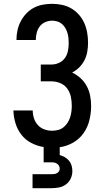

<svg xmlns="http://www.w3.org/2000/svg" viewBox="-20 -763 540 1003"><path d="M150 220V147H250Q257 147 264 146Q271 145 277.5 141.5Q284 138 288 132Q292 126 292 119Q292 111 288.5 104Q285 97 278.5 92.5Q272 88 265 86.5Q258 85 250 85H208V5Q175 0 144 -16Q113 -32 92 -59Q71 -86 61 -119Q51 -152 50 -186H151Q151 -165 157.5 -145Q164 -125 178 -109.5Q192 -94 212 -87Q232 -80 252 -80Q268 -80 283.5 -84Q299 -88 311.5 -98Q324 -108 332.5 -121Q341 -134 346 -149Q351 -164 353 -180Q355 -196 355 -211Q355 -235 350 -258Q345 -281 331.5 -300Q318 -319 295.5 -328.5Q273 -338 250 -338H193V-426H250Q270 -426 289 -435Q308 -444 319.5 -460.5Q331 -477 335 -497.5Q339 -518 339 -538Q339 -552 337.5 -565.5Q336 -579 332 -592Q328 -605 321 -617Q314 -629 303.5 -638Q293 -647 279.5 -651Q266 -655 253 -655Q234 -655 216.5 -647.5Q199 -640 188 -625.5Q177 -611 172 -592.5Q167 -574 167 -555V-554H66V-556Q66 -581 71.5 -605.5Q77 -630 88.5 -652Q100 -674 117.5 -692.5Q135 -711 157 -722.5Q179 -734 203.5 -738.5Q228 -743 253 -743Q279 -743 304.5 -737.5Q330 -732 352.5 -719Q375 -706 392.5 -686Q410 -666 420.5 -642Q431 -618 435.5 -592Q440 -566 440 -540Q440 -517 436 -493.5Q432 -470 421.5 -449Q411 -428 394.5 -411.5Q378 -395 357 -384Q382 -372 401.5 -354Q421 -336 433.5 -312.5Q446 -289 451 -262.5Q456 -236 456 -209Q456 -172 447 -135Q438 -98 416.5 -67.5Q395 -37 362 -18Q329 1 292 6V47Q306 51 318.5 58Q331 65 340.5 76.5Q350 88 354 102Q358 116 358 131Q358 151 349.5 169.5Q341 188 325 200Q309 212 289.5 216Q270 220 250 220Z"/></svg>

Font: Iosevka SS18 Semibold
Style: Regular
Weight: 600
Monospace: yes
Designer: Belleve Invis
Foundry: Belleve Invis
Version: Version 25.1.1; ttfautohint (v1.8.4)